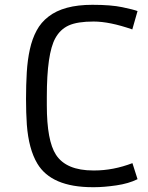

<svg xmlns="http://www.w3.org/2000/svg" viewBox="-20 -777 623 807"><path d="M376.5 -60.5Q456.1 -60.5 536.6 -91.3L558.1 -23.9Q521 -5.4 468.8 2.2Q416.5 9.8 376.5 9.8H369.6Q195.8 9.8 136.7 -89.8Q100.6 -150.4 92.8 -252.9Q89.4 -302.2 89.4 -360.8Q89.4 -419.4 92.5 -472.4Q95.7 -525.4 105.5 -569.6Q115.2 -613.8 133.8 -648.4Q152.3 -683.1 183.6 -707Q247.1 -756.8 368.2 -756.8Q446.3 -756.8 493.9 -746.8Q541.5 -736.8 558.1 -730.5L536.1 -653.3Q440.9 -686.5 373.3 -686.5Q305.7 -686.5 269.3 -670.2Q232.9 -653.8 212.4 -616.2Q176.8 -551.8 176.8 -370.6V-334.5Q176.8 -185.5 215.3 -126.5Q258.3 -60.5 372.1 -60.5Z"/></svg>

Font: Armata
Style: Regular
Weight: 400
Designer: Viktoriya Grabowska
Foundry: Viktoriya Grabowska
Version: Version 1.002